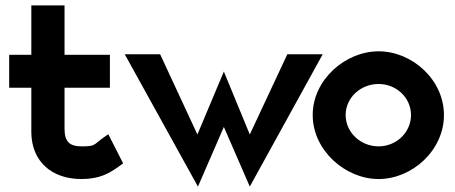

<svg xmlns="http://www.w3.org/2000/svg" viewBox="-20 -652 1685 711"><path d="M14 -327H96V-160C98 -54 171 11 282 11C350 11 385 -11 418 -34L436 -47L381 -155L357 -138C326 -115 332 -110 282 -110C236 -110 219 -129 219 -176V-327H387V-449H219V-632H96V-449H14Z M442 -451 713 39 809 -182 905 39 1175 -451H1044L905 -154L809 -387L711 -154L573 -451Z M1138 -226C1138 -95 1259 11 1382 11C1506 11 1624 -95 1624 -226C1624 -357 1506 -462 1382 -462C1259 -462 1138 -357 1138 -226ZM1260 -226C1260 -290 1315 -341 1382 -341C1448 -341 1502 -290 1502 -226C1502 -162 1448 -110 1382 -110C1315 -110 1260 -162 1260 -226Z"/></svg>

Font: Charger Sport
Style: UltNrw
Weight: 1000
Designer: Jasper
Foundry: Cannot Into Space Fonts
Version: Version 1.1